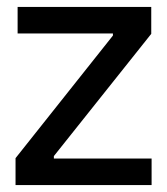

<svg xmlns="http://www.w3.org/2000/svg" viewBox="-20 -536 484 556"><path d="M25 0V-78L307 -433V-439H31V-516H418V-438L136 -84V-77H419V0Z"/></svg>

Font: Bricolage Grotesque 96pt
Style: Regular
Weight: 400
Version: Version 1.001;gftools[0.9.33.dev8+g029e19f]